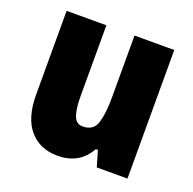

<svg xmlns="http://www.w3.org/2000/svg" viewBox="-105 -659 780 776"><g transform="rotate(20 285.5 -271.5)"><path d="M517 -553V0H385L365 -68H356Q313 10 219 10Q143 10 98.5 -41.5Q54 -93 54 -193V-553H225V-248Q225 -192 236 -164Q247 -136 274 -136Q321 -136 333.5 -177Q346 -218 346 -289V-553Z"/></g></svg>

Font: Noto Sans Malayalam Condensed Black
Style: Regular
Weight: 900
Width: 3
Designer: Jelle Bosma - Monotype Design Team
Foundry: Monotype Imaging Inc.
Version: Version 2.104; ttfautohint (v1.8.4.7-5d5b)